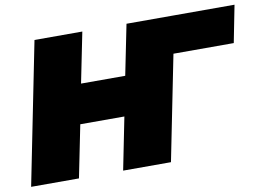

<svg xmlns="http://www.w3.org/2000/svg" viewBox="-75 -816 1285 933"><g transform="rotate(-10 567.0 -350.0)"><path d="M837 -700 697 0H461L513 -258H295L243 0H7L147 -700H383L333 -452H551L601 -700ZM1098 -517H794L693 0H461L601 -700H1134Z"/></g></svg>

Font: Montserrat Alternates Black
Style: Italic
Weight: 900
Italic angle: -11.3°
Designer: Julieta Ulanovsky
Foundry: Julieta Ulanovsky
Version: Version 7.200